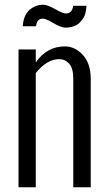

<svg xmlns="http://www.w3.org/2000/svg" viewBox="-20 -795 460 815"><path d="M259.8 -737.8Q286.6 -737.8 290.5 -770.5H347.2Q344.2 -732.9 334 -718.3Q323.2 -703.1 314.5 -695.3Q305.7 -687.5 290.5 -682.6Q275.9 -677.7 257.3 -677.7Q239.3 -677.7 207 -696.8Q174.8 -715.8 162.1 -715.8Q149.4 -715.8 142.6 -709Q135.7 -702.1 132.8 -683.6H76.7Q80.1 -746.1 127 -767.1Q144.5 -774.9 163.1 -774.9Q181.6 -774.9 213.9 -756.3Q246.1 -737.8 259.8 -737.8ZM255.9 -598.1Q298.8 -597.7 332 -561.5Q365.2 -525.4 365.2 -459.5V0H291V-460.9Q291 -504.9 273.9 -524.4Q256.8 -543.9 231.4 -543.9Q179.2 -543.9 131.8 -484.9V0H58.6V-585H131.8V-529.8Q178.7 -598.1 255.9 -598.1Z"/></svg>

Font: Oswald-Light
Style: Light
Weight: 300
Designer: vernon adams
Foundry: vernon adams
Version: Version ; ttfautohint (v0.92.18-e454-dirty) -l 8 -r 50 -G 20